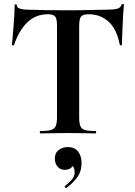

<svg xmlns="http://www.w3.org/2000/svg" viewBox="-20 -674 683 970"><path d="M222 -602Q161 -602 118.5 -561.5Q76 -521 51 -447Q50 -444 45 -444.5Q40 -445 40 -448Q42 -462 44 -487.5Q46 -513 48.5 -543Q51 -573 52.5 -601Q54 -629 54 -647Q54 -652 59.5 -652Q65 -652 65 -647Q65 -637 75.5 -632.5Q86 -628 99.5 -626.5Q113 -625 122 -625Q208 -622 323 -622Q393 -622 435 -623.5Q477 -625 516 -625Q552 -625 570.5 -629.5Q589 -634 594 -650Q595 -654 600.5 -654Q606 -654 606 -650Q604 -634 602.5 -605.5Q601 -577 599.5 -545.5Q598 -514 597 -487.5Q596 -461 596 -448Q596 -445 591 -445Q586 -445 585 -448Q570 -527 528.5 -564.5Q487 -602 428 -602Q408 -602 397.5 -596.5Q387 -591 383.5 -578Q380 -565 380 -542V-81Q380 -52 386 -37Q392 -22 409.5 -17Q427 -12 463 -12Q466 -12 466 -6Q466 0 463 0Q435 0 400 -1Q365 -2 323 -2Q283 -2 248 -1Q213 0 184 0Q181 0 181 -6Q181 -12 184 -12Q219 -12 237 -17Q255 -22 261.5 -37Q268 -52 268 -81V-544Q268 -566 264.5 -578.5Q261 -591 251 -596.5Q241 -602 222 -602ZM316 275Q312 277 308.5 272.5Q305 268 309 265Q327 251 342 234.5Q357 218 357 198Q357 175 348 166Q339 157 325 156L352 137Q353 160 341.5 172Q330 184 306 184Q285 184 271 168Q257 152 257 127Q257 98 277 83.5Q297 69 322 69Q357 69 374.5 91.5Q392 114 392 150Q392 192 370 222Q348 252 316 275Z"/></svg>

Font: Cormorant Light
Style: Regular
Weight: 300
Designer: Christian Thalmann (Catharsis Fonts)
Foundry: Catharsis Fonts
Version: Version 4.000